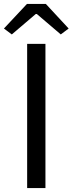

<svg xmlns="http://www.w3.org/2000/svg" viewBox="-38 -956 369 976"><path d="M-18 -811 22 -781 144 -885H149L271 -781L311 -811L195 -936H99ZM100 0H193V-733H100Z"/></svg>

Font: Spoqa Han Sans Neo Regular
Style: Regular
Weight: 400
Designer: [Spoqa Han Sans Neo] Dong-huui Kim  Younghwa Kang  Yujin Lee  [Noto Sans] Ryoko NISHIZUKA  (kana & ideographs); Paul D. 
Foundry: Spoqa (http://www.spoqa-han-sans.com)
Version: Version 1.000